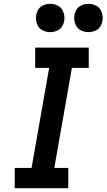

<svg xmlns="http://www.w3.org/2000/svg" viewBox="-20 -984 557 1004"><path d="M57 0V-106H145L237 -629H164V-735H444V-629H356L264 -106H337V0ZM242 -816Q223 -816 204.5 -824.5Q186 -833 177 -851.5Q168 -870 168 -890Q168 -910 177 -928.5Q186 -947 204.5 -955.5Q223 -964 242 -964Q262 -964 280.5 -955.5Q299 -947 308 -928.5Q317 -910 317 -890Q317 -870 308 -851.5Q299 -833 280.5 -824.5Q262 -816 242 -816ZM442 -816Q423 -816 404.5 -824.5Q386 -833 377 -851.5Q368 -870 368 -890Q368 -910 377 -928.5Q386 -947 404.5 -955.5Q423 -964 442 -964Q462 -964 480.5 -955.5Q499 -947 508 -928.5Q517 -910 517 -890Q517 -870 508 -851.5Q499 -833 480.5 -824.5Q462 -816 442 -816Z"/></svg>

Font: Iosevka SS08
Style: Bold Italic
Weight: 700
Italic angle: -10°
Monospace: yes
Designer: Belleve Invis
Foundry: Belleve Invis
Version: 2.1.0; ttfautohint (v1.8.2)